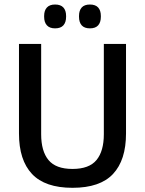

<svg xmlns="http://www.w3.org/2000/svg" viewBox="-20 -838 657 870"><path d="M308.5 13Q184 13 125 -49.8Q66 -112.5 66 -233V-639H166.5V-230Q166.5 -153 199.8 -112.8Q233 -72.5 308.5 -72.5Q384 -72.5 417.2 -112.8Q450.5 -153 450.5 -230V-639H551V-233Q551 -112.5 492.2 -49.8Q433.5 13 308.5 13ZM229.5 -709.5Q205 -709.5 192.5 -723.2Q180 -737 180 -762V-765.5Q180 -790.5 192.5 -804Q205 -817.5 229.5 -817.5Q255 -817.5 267.2 -804Q279.5 -790.5 279.5 -765.5V-762Q279.5 -737 267.2 -723.2Q255 -709.5 229.5 -709.5ZM387.5 -709.5Q362.5 -709.5 350.2 -723.2Q338 -737 338 -762V-765.5Q338 -790.5 350.2 -804Q362.5 -817.5 387.5 -817.5Q412.5 -817.5 424.8 -804Q437 -790.5 437 -765.5V-762Q437 -737 424.8 -723.2Q412.5 -709.5 387.5 -709.5Z"/></svg>

Font: Anek Odia Medium Medium
Style: Regular
Weight: 500
Version: Version 1.003